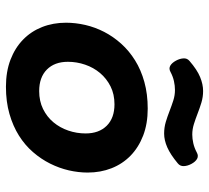

<svg xmlns="http://www.w3.org/2000/svg" viewBox="-48 -638 697 640"><g transform="rotate(90 300.0 -317.5)"><path d="M268.6 10.7Q218.3 10.7 178.7 -4.4Q139.2 -19.5 111.6 -46.4Q84 -73.2 69.6 -109.9Q55.2 -146.5 55.2 -189.5Q55.2 -221.2 62.7 -253.9Q70.3 -286.6 85.9 -316.9Q101.6 -347.2 125.2 -373.5Q148.9 -399.9 180.7 -419.7Q212.4 -439.5 252.7 -450.7Q293 -461.9 341.8 -461.9Q391.6 -461.9 431.2 -446.8Q470.7 -431.6 498.3 -404.8Q525.9 -377.9 540.3 -341.3Q554.7 -304.7 554.7 -261.7Q554.7 -231 547.4 -199Q540 -167 524.9 -136.7Q509.8 -106.4 486.6 -79.6Q463.4 -52.7 431.6 -32.7Q399.9 -12.7 359.1 -1Q318.4 10.7 268.6 10.7ZM327.1 -351.1Q293.5 -351.1 267.3 -337.9Q241.2 -324.7 222.9 -303Q204.6 -281.2 195.1 -253.4Q185.5 -225.6 185.5 -195.8Q185.5 -151.4 211.4 -125.7Q237.3 -100.1 283.2 -100.1Q316.4 -100.1 342.8 -113Q369.1 -126 387.2 -147.7Q405.3 -169.4 414.8 -197.3Q424.3 -225.1 424.3 -254.9Q424.3 -299.3 398.7 -325.2Q373 -351.1 327.1 -351.1ZM428.2 -610.4Q441.4 -610.4 456.8 -613.8Q472.2 -617.2 487.8 -625.5Q499 -631.8 508.8 -626.5Q518.6 -621.1 525.9 -607.4Q532.7 -594.7 533.2 -582.3Q533.7 -569.8 523.9 -562Q494.6 -537.6 470.7 -527.1Q446.8 -516.6 424.8 -516.6Q404.3 -516.6 385.7 -522.2Q367.2 -527.8 349.6 -534.7Q332 -541.5 314.7 -547.1Q297.4 -552.7 279.3 -552.7Q265.1 -552.7 249.8 -549.3Q234.4 -545.9 218.8 -537.6Q208 -531.7 198.5 -537.1Q189 -542.5 181.6 -556.2Q174.8 -568.8 174.1 -581.1Q173.3 -593.3 182.6 -601.1Q211.9 -626.5 236.3 -636.5Q260.7 -646.5 282.7 -646.5Q302.7 -646.5 321.3 -640.9Q339.8 -635.3 357.4 -628.4Q375 -621.6 392.6 -616Q410.2 -610.4 428.2 -610.4Z"/></g></svg>

Font: Courier Prime
Style: Bold Italic
Weight: 700
Monospace: yes
Designer: Alan Dague-Greene
Foundry: Quote-Unquote Apps
Version: Version 1.202